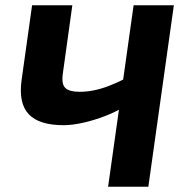

<svg xmlns="http://www.w3.org/2000/svg" viewBox="-20 -710 696 730"><path d="M255 -690 219 -431Q213 -390 228.5 -375.5Q244 -361 282 -361Q310 -361 337 -366.5Q364 -372 393 -383Q422 -394 456 -411L466 -313Q427 -287 381.5 -269.5Q336 -252 294.5 -243Q253 -234 222 -234Q129 -234 89.5 -275.5Q50 -317 62 -405L102 -690ZM641 -690 544 0H391L488 -690Z"/></svg>

Font: Exo 2
Style: Bold Italic
Weight: 700
Italic angle: -8°
Designer: Natanael Gama
Foundry: Natanael Gama
Version: Version 2.010